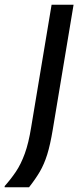

<svg xmlns="http://www.w3.org/2000/svg" viewBox="-74 -670 344 815"><path d="M-54.2 125V120Q-27.5 90 -6.2 58.3Q15 26.7 31.2 -17.9Q47.5 -62.5 58.3 -130L145 -650H238.3L150 -120Q139.2 -55 126.3 -13.8Q113.3 27.5 95 58.8Q76.7 90 49.2 125Z"/></svg>

Font: Familjen Grotesk GF
Style: Italic
Weight: 400
Designer: Anders Wikstroem, Jonas Baeckman, Matilda Gysing, Kristian Moeller
Foundry: Familjen STHML AB
Version: Version 2.000; Beta; Release 4; Build 6